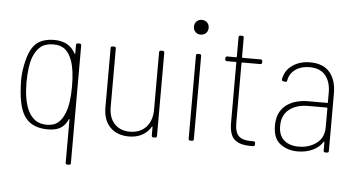

<svg xmlns="http://www.w3.org/2000/svg" viewBox="-57 -802 2044 1105"><g transform="rotate(5 965.0 -249.5)"><path d="M367 -501H377Q387 -501 387 -491V189Q387 199 377 199H367Q357 199 357 189V-60Q357 -63 355.5 -63.5Q354 -64 353 -61Q339 -28 312 -10.5Q285 7 238 7Q169 7 128 -26Q87 -59 72 -133Q66 -159 63 -196.5Q60 -234 60 -260Q60 -319 76 -379Q94 -451 131 -480Q168 -509 231 -509Q317 -509 353 -441Q354 -439 355.5 -439Q357 -439 357 -442V-491Q357 -501 367 -501ZM355 -251Q355 -347 335 -401Q320 -442 295 -462.5Q270 -483 228 -483Q182 -483 155.5 -462Q129 -441 112 -399Q92 -345 92 -251Q92 -155 118 -95Q135 -58 161.5 -38.5Q188 -19 230 -19Q270 -19 294 -39Q318 -59 333 -98Q355 -153 355 -251Z M847 -501H857Q867 -501 867 -491V-10Q867 0 857 0H847Q837 0 837 -10V-58Q837 -61 835 -61.5Q833 -62 832 -59Q813 -27 780.5 -10Q748 7 706 7Q638 7 597.5 -33.5Q557 -74 557 -148V-491Q557 -501 567 -501H577Q587 -501 587 -491V-154Q587 -91 620 -56Q653 -21 709 -21Q768 -21 802.5 -58.5Q837 -96 837 -160V-491Q837 -501 847 -501Z M1024 -656Q1024 -674 1036 -686Q1048 -698 1066 -698Q1085 -698 1097 -686Q1109 -674 1109 -656Q1109 -637 1097 -625Q1085 -613 1066 -613Q1048 -613 1036 -625Q1024 -637 1024 -656ZM1050 -10V-491Q1050 -501 1060 -501H1070Q1080 -501 1080 -491V-10Q1080 0 1070 0H1060Q1050 0 1050 -10Z M1423 -474H1319Q1315 -474 1315 -470V-127Q1315 -71 1337 -49.5Q1359 -28 1407 -28H1423Q1433 -28 1433 -18V-10Q1433 0 1423 0H1404Q1346 0 1315.5 -26.5Q1285 -53 1285 -124V-470Q1285 -474 1281 -474H1230Q1220 -474 1220 -484V-491Q1220 -501 1230 -501H1281Q1285 -501 1285 -505V-617Q1285 -627 1295 -627H1305Q1315 -627 1315 -617V-505Q1315 -501 1319 -501H1423Q1433 -501 1433 -491V-484Q1433 -474 1423 -474Z M1860 -343V-10Q1860 0 1850 0H1840Q1830 0 1830 -10V-58Q1830 -61 1828 -61.5Q1826 -62 1825 -59Q1803 -26 1765 -9Q1727 8 1681 8Q1621 8 1579.5 -24Q1538 -56 1538 -129Q1538 -205 1586.5 -245Q1635 -285 1719 -285H1826Q1830 -285 1830 -289V-345Q1830 -407 1799.5 -444Q1769 -481 1707 -481Q1659 -481 1626 -457.5Q1593 -434 1586 -394Q1584 -383 1575 -385L1564 -387Q1554 -389 1555 -397Q1563 -448 1605.5 -478.5Q1648 -509 1709 -509Q1784 -509 1822 -464.5Q1860 -420 1860 -343ZM1830 -145V-254Q1830 -258 1826 -258H1720Q1651 -258 1609.5 -225Q1568 -192 1568 -130Q1568 -74 1600 -47Q1632 -20 1684 -20Q1744 -20 1787 -52Q1830 -84 1830 -145Z"/></g></svg>

Font: Barlow Semi Condensed Thin
Style: Regular
Weight: 250
Width: 4
Designer: Jeremy Tribby
Foundry: Tribby Type
Version: Version 1.408